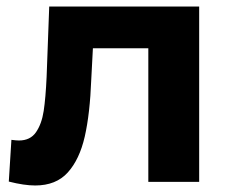

<svg xmlns="http://www.w3.org/2000/svg" viewBox="-20 -558 706 589"><path d="M591 -538V0H435V-410H265L260 -315Q256 -209 240 -139Q224 -69 188 -29Q152 11 88 11Q54 11 7 -1L15 -129Q31 -127 38 -127Q73 -127 90.5 -152.5Q108 -178 114 -217.5Q120 -257 123 -322L131 -538Z"/></svg>

Font: Montserrat Alternates
Style: Bold
Weight: 700
Designer: Julieta Ulanovsky
Foundry: Julieta Ulanovsky
Version: Version 7.200